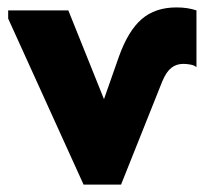

<svg xmlns="http://www.w3.org/2000/svg" viewBox="-20 -497 551 517"><path d="M2 -447V-469H164L260 -230L300 -344Q325 -414 361.5 -445.5Q398 -477 455 -477Q471 -477 484 -475Q497 -473 509 -469V-316Q504 -321 493.5 -323Q483 -325 474 -325Q455 -325 441.5 -314.5Q428 -304 417 -278L306 0H205Z"/></svg>

Font: Tilda Sans Black
Style: Regular
Weight: 900
Designer: ParaType Ltd
Foundry: ParaType Ltd
Version: Version 1.009